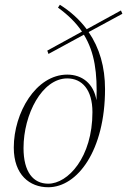

<svg xmlns="http://www.w3.org/2000/svg" viewBox="-20 -776 535 808"><path d="M183 12C306 12 422 -143 422 -401C422 -494 399 -574 353 -641L495 -718L489 -732L345 -653C316 -692 278 -727 232 -756L224 -744C268 -712 301 -679 325 -643L179 -563L184 -549L333 -630C379 -555 390 -468 386 -354C374 -425 325 -462 263 -462C131 -462 38 -301 38 -155C38 -40 105 12 183 12ZM183 -3C120 -3 79 -52 79 -153C79 -295 157 -446 263 -446C325 -446 369 -399 369 -304C369 -114 266 -3 183 -3Z"/></svg>

Font: Source Serif 4 Display Light
Style: Italic
Weight: 300
Italic angle: -12°
Designer: Frank Grießhammer
Foundry: Adobe Systems Incorporated
Version: Version 4.004;hotconv 1.0.117;makeotfexe 2.5.65602